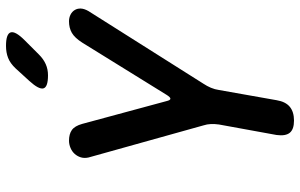

<svg xmlns="http://www.w3.org/2000/svg" viewBox="-200 -790 1000 640"><g transform="rotate(-90 300.0 -470.0)"><path d="M218 10Q189 10 177.5 -4Q166 -18 170 -48L205 -240Q207 -254 206.5 -267Q206 -280 202 -292L95 -675Q92 -689 95.5 -700.5Q99 -712 107 -721Q115 -730 127 -735Q139 -740 151 -740Q173 -740 186.5 -730.5Q200 -721 207 -696L283 -415Q286 -402 291 -402Q296 -402 304 -415L478 -696Q494 -721 510.5 -730.5Q527 -740 549 -740Q561 -740 571 -735Q581 -730 586.5 -721Q592 -712 591.5 -700.5Q591 -689 583 -675L341 -292Q333 -280 327.5 -267Q322 -254 320 -240L286 -48Q281 -18 264 -4Q247 10 218 10ZM369 -810Q330 -810 325.5 -825Q321 -840 350 -872L392 -918Q409 -936 427 -943Q445 -950 467 -950Q507 -950 512 -934.5Q517 -919 486 -888L438 -840Q423 -825 406 -817.5Q389 -810 369 -810Z"/></g></svg>

Font: Maple Mono NL SemiBold
Style: Italic
Weight: 600
Italic angle: -10°
Monospace: yes
Designer: subframe7536
Version: Version 7.000